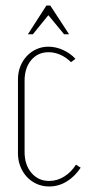

<svg xmlns="http://www.w3.org/2000/svg" viewBox="-20 -669 317 695"><path d="M45 -381Q45 -407 53.5 -428.5Q62 -450 77 -466Q92 -482 112 -491Q132 -500 155 -500Q182 -500 208.5 -488Q235 -476 253 -456L237 -444Q220 -461 199 -470.5Q178 -480 156 -480Q117 -480 93 -451.5Q69 -423 69 -377V-119Q69 -72 94 -43Q119 -14 158 -14Q187 -14 212.5 -30Q238 -46 255 -73L272 -62Q251 -30 221.5 -12Q192 6 158 6Q134 6 113.5 -3Q93 -12 77.5 -28.5Q62 -45 53.5 -67Q45 -89 45 -114ZM148 -649H162L230 -545H212L155 -614L99 -545H81Z"/></svg>

Font: Moniqa Thin Paragraph
Style: Regular
Weight: 100
Designer: Rajesh Rajput
Foundry: Rajesh Rajput
Version: Version 1.000